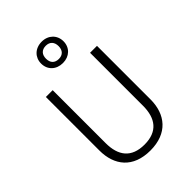

<svg xmlns="http://www.w3.org/2000/svg" viewBox="-272 -1066 1195 1195"><g transform="rotate(-45 326.0 -468.0)"><path d="M326 -947C267 -947 227 -907 227 -853C227 -798 267 -759 326 -759C384 -759 424 -798 424 -853C424 -907 384 -947 326 -947ZM326 -911C361 -911 381 -889 381 -853C381 -816 360 -795 326 -795C290 -795 270 -816 270 -853C270 -889 290 -911 326 -911ZM551 -685H490V-219C490 -109 441 -41 326 -41C211 -41 161 -108 161 -219V-685H101V-214C101 -82 174 11 326 11C476 11 551 -82 551 -214Z"/></g></svg>

Font: FiraGO Light
Style: Regular
Weight: 300
Designer: bBox Type
Foundry: bBox Type GmbH
Version: Version 1.001;PS 001.001;hotconv 1.0.88;makeotf.lib2.5.64775